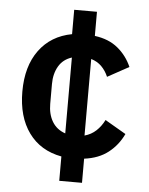

<svg xmlns="http://www.w3.org/2000/svg" viewBox="-53 -674 647 832"><g transform="rotate(5 270.5 -258.0)"><path d="M236 114V8Q144 -9 93.5 -78.5Q43 -148 43 -258Q43 -368 94 -437.5Q145 -507 236 -524V-630H335V-525Q396 -517 435.5 -484.5Q475 -452 496 -404L403 -353Q392 -379 373.5 -397.5Q355 -416 328 -424V-91Q357 -99 378 -118.5Q399 -138 413 -166L504 -113Q481 -64 439.5 -31.5Q398 1 335 9V114ZM168 -215Q168 -170 187 -138Q206 -106 244 -93V-423Q206 -411 187 -378.5Q168 -346 168 -301Z"/></g></svg>

Font: IBM Plex Sans SmBld
Style: Regular
Weight: 600
Designer: Mike Abbink, Paul van der Laan, Pieter van Rosmalen
Foundry: Bold Monday
Version: Version 3.005